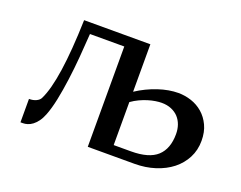

<svg xmlns="http://www.w3.org/2000/svg" viewBox="-81 -605 940 750"><g transform="rotate(20 389.0 -230.0)"><path d="M57.6 0V-97.2Q75.2 -97.2 87.6 -103.3Q100.1 -109.4 104.5 -118.7Q147.5 -205.1 154.8 -460H430.2V-262.7Q450.2 -275.9 471.9 -286.4Q493.7 -296.9 515.6 -304.2Q537.6 -311.5 558.6 -315.2Q579.6 -318.8 598.6 -318.8Q626 -318.8 652.6 -310.1Q679.2 -301.3 700.2 -283.2Q721.2 -265.1 734.1 -237.8Q747.1 -210.4 747.1 -173.8Q747.1 -134.8 730.5 -102.8Q713.9 -70.8 685.1 -48.1Q656.2 -25.4 616.7 -12.7Q577.1 0 531.7 0H337.4V-417H194.8Q191.9 -370.6 187.7 -320.3Q183.6 -270 177.2 -222.7Q170.9 -175.3 162.4 -134Q153.8 -92.8 142.6 -64.5Q135.3 -45.9 126.2 -33.7Q117.2 -21.5 107.2 -13.9Q97.2 -6.3 86.9 -3.2Q76.7 0 67.4 0ZM550.3 -260.3Q539.6 -260.3 525.1 -258.1Q510.7 -255.9 494.6 -251Q478.5 -246.1 461.9 -238.3Q445.3 -230.5 430.2 -219.7V-41H501.5Q576.7 -41 610.6 -72.3Q644.5 -103.5 644.5 -164.6Q644.5 -185.1 638.4 -202.4Q632.3 -219.7 620.4 -232.7Q608.4 -245.6 590.8 -252.9Q573.2 -260.3 550.3 -260.3Z"/></g></svg>

Font: Federov2
Style: Regular
Weight: 400
Designer: Olexa M. Volochay | Cyreal.org
Foundry: Olexa M. Volochay | Cyreal.org
Version: Version 1.000